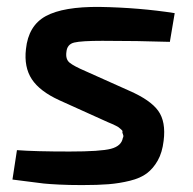

<svg xmlns="http://www.w3.org/2000/svg" viewBox="-20 -524 558 555"><path d="M276 -178 152 -234Q95 -260 72 -295Q49 -330 55 -382Q62 -450 112.5 -477.5Q163 -505 268 -504Q383 -502 485 -486L471 -403Q378 -406 276 -406Q215 -406 194.5 -401Q174 -396 172 -374Q169 -353 181 -343Q193 -333 228 -318L353 -262Q415 -235 437.5 -203.5Q460 -172 453 -117Q449 -83 436 -60Q423 -37 404.5 -23Q386 -9 355.5 -1.5Q325 6 294 8.5Q263 11 217 11Q179 11 150 9.5Q121 8 106.5 6.5Q92 5 63 1Q34 -3 16 -5L29 -90Q81 -86 181 -86Q271 -86 301 -94Q331 -102 335 -125Q338 -130 335.5 -135.5Q333 -141 334 -143.5Q335 -146 330 -150Q325 -154 323.5 -155.5Q322 -157 315 -160.5Q308 -164 304.5 -165.5Q301 -167 291.5 -171Q282 -175 276 -178Z"/></svg>

Font: Exo 2.0 Semi Bold
Style: Italic
Weight: 600
Italic angle: -8°
Designer: Natanael Gama
Version: Version 1.001;PS 001.001;hotconv 1.0.70;makeotf.lib2.5.58329